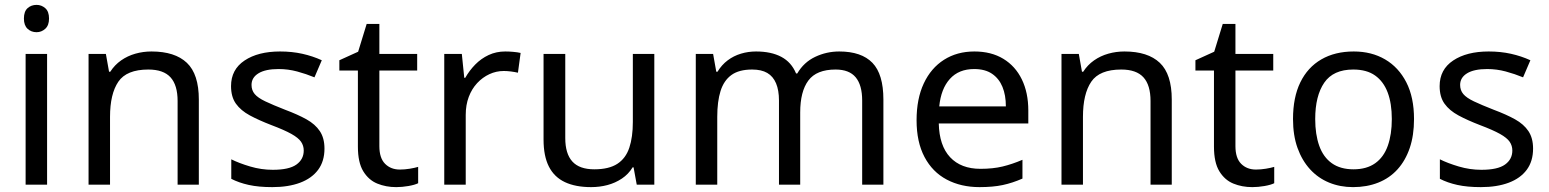

<svg xmlns="http://www.w3.org/2000/svg" viewBox="-20 -757 6349 787"><path d="M173 -536V0H85V-536ZM130 -737Q150 -737 165.5 -723.5Q181 -710 181 -681Q181 -653 165.5 -639Q150 -625 130 -625Q108 -625 93 -639Q78 -653 78 -681Q78 -710 93 -723.5Q108 -737 130 -737Z M601 -546Q697 -546 746 -499.5Q795 -453 795 -349V0H708V-343Q708 -408 679 -440Q650 -472 588 -472Q499 -472 465 -422Q431 -372 431 -278V0H343V-536H414L427 -463H432Q450 -491 476.5 -509.5Q503 -528 535 -537Q567 -546 601 -546Z M1310 -148Q1310 -96 1284 -61Q1258 -26 1210 -8Q1162 10 1096 10Q1040 10 999.5 1Q959 -8 928 -24V-104Q960 -88 1005.5 -74.5Q1051 -61 1098 -61Q1165 -61 1195 -82.5Q1225 -104 1225 -140Q1225 -160 1214 -176Q1203 -192 1174.5 -208Q1146 -224 1093 -244Q1041 -264 1004 -284Q967 -304 947 -332Q927 -360 927 -404Q927 -472 982.5 -509Q1038 -546 1128 -546Q1177 -546 1219.5 -536.5Q1262 -527 1299 -510L1269 -440Q1235 -454 1198 -464Q1161 -474 1122 -474Q1068 -474 1039.5 -456.5Q1011 -439 1011 -409Q1011 -387 1024 -371.5Q1037 -356 1067.5 -341.5Q1098 -327 1149 -307Q1200 -288 1236 -268Q1272 -248 1291 -219.5Q1310 -191 1310 -148Z M1619 -62Q1639 -62 1660 -65.5Q1681 -69 1694 -73V-6Q1680 1 1654 5.5Q1628 10 1604 10Q1562 10 1526.5 -4.5Q1491 -19 1469 -55Q1447 -91 1447 -156V-468H1371V-510L1448 -545L1483 -659H1535V-536H1690V-468H1535V-158Q1535 -109 1558.5 -85.5Q1582 -62 1619 -62Z M2051 -546Q2066 -546 2083.5 -544.5Q2101 -543 2114 -540L2103 -459Q2090 -462 2074.5 -464Q2059 -466 2045 -466Q2014 -466 1986 -453Q1958 -440 1936 -416.5Q1914 -393 1901.5 -360Q1889 -327 1889 -286V0H1801V-536H1873L1883 -438H1887Q1904 -468 1928 -492.5Q1952 -517 1983 -531.5Q2014 -546 2051 -546Z M2662 -536V0H2590L2577 -71H2573Q2556 -43 2529 -25Q2502 -7 2470 1.5Q2438 10 2403 10Q2339 10 2295.5 -10.5Q2252 -31 2230 -74Q2208 -117 2208 -185V-536H2297V-191Q2297 -127 2326 -95Q2355 -63 2416 -63Q2476 -63 2510.5 -85.5Q2545 -108 2559.5 -151.5Q2574 -195 2574 -257V-536Z M3420 -546Q3511 -546 3556 -499.5Q3601 -453 3601 -349V0H3514V-345Q3514 -408 3487.5 -440Q3461 -472 3405 -472Q3327 -472 3293.5 -427Q3260 -382 3260 -296V0H3173V-345Q3173 -387 3161 -415.5Q3149 -444 3125 -458Q3101 -472 3063 -472Q3009 -472 2978 -449.5Q2947 -427 2933.5 -384Q2920 -341 2920 -278V0H2832V-536H2903L2916 -463H2921Q2938 -491 2962.5 -509.5Q2987 -528 3017 -537Q3047 -546 3079 -546Q3141 -546 3182.5 -524Q3224 -502 3243 -456H3248Q3275 -502 3321.5 -524Q3368 -546 3420 -546Z M3974 -546Q4043 -546 4092.5 -516Q4142 -486 4168.5 -431.5Q4195 -377 4195 -304V-251H3828Q3830 -160 3874.5 -112.5Q3919 -65 3999 -65Q4050 -65 4089.5 -74.5Q4129 -84 4171 -102V-25Q4130 -7 4090 1.5Q4050 10 3995 10Q3919 10 3860.5 -21Q3802 -52 3769.5 -113.5Q3737 -175 3737 -264Q3737 -352 3766.5 -415Q3796 -478 3849.5 -512Q3903 -546 3974 -546ZM3973 -474Q3910 -474 3873.5 -433.5Q3837 -393 3830 -321H4103Q4103 -367 4089 -401Q4075 -435 4046.5 -454.5Q4018 -474 3973 -474Z M4589 -546Q4685 -546 4734 -499.5Q4783 -453 4783 -349V0H4696V-343Q4696 -408 4667 -440Q4638 -472 4576 -472Q4487 -472 4453 -422Q4419 -372 4419 -278V0H4331V-536H4402L4415 -463H4420Q4438 -491 4464.5 -509.5Q4491 -528 4523 -537Q4555 -546 4589 -546Z M5128 -62Q5148 -62 5169 -65.5Q5190 -69 5203 -73V-6Q5189 1 5163 5.5Q5137 10 5113 10Q5071 10 5035.5 -4.5Q5000 -19 4978 -55Q4956 -91 4956 -156V-468H4880V-510L4957 -545L4992 -659H5044V-536H5199V-468H5044V-158Q5044 -109 5067.5 -85.5Q5091 -62 5128 -62Z M5776 -269Q5776 -202 5758.5 -150.5Q5741 -99 5708.5 -63Q5676 -27 5629.5 -8.5Q5583 10 5526 10Q5473 10 5428 -8.5Q5383 -27 5350 -63Q5317 -99 5298.5 -150.5Q5280 -202 5280 -269Q5280 -358 5310 -419.5Q5340 -481 5396 -513.5Q5452 -546 5529 -546Q5602 -546 5657.5 -513.5Q5713 -481 5744.5 -419.5Q5776 -358 5776 -269ZM5371 -269Q5371 -206 5387.5 -159.5Q5404 -113 5439 -88Q5474 -63 5528 -63Q5582 -63 5617 -88Q5652 -113 5668.5 -159.5Q5685 -206 5685 -269Q5685 -333 5668 -378Q5651 -423 5616.5 -447.5Q5582 -472 5527 -472Q5445 -472 5408 -418Q5371 -364 5371 -269Z M6264 -148Q6264 -96 6238 -61Q6212 -26 6164 -8Q6116 10 6050 10Q5994 10 5953.5 1Q5913 -8 5882 -24V-104Q5914 -88 5959.5 -74.5Q6005 -61 6052 -61Q6119 -61 6149 -82.5Q6179 -104 6179 -140Q6179 -160 6168 -176Q6157 -192 6128.5 -208Q6100 -224 6047 -244Q5995 -264 5958 -284Q5921 -304 5901 -332Q5881 -360 5881 -404Q5881 -472 5936.5 -509Q5992 -546 6082 -546Q6131 -546 6173.5 -536.5Q6216 -527 6253 -510L6223 -440Q6189 -454 6152 -464Q6115 -474 6076 -474Q6022 -474 5993.5 -456.5Q5965 -439 5965 -409Q5965 -387 5978 -371.5Q5991 -356 6021.5 -341.5Q6052 -327 6103 -307Q6154 -288 6190 -268Q6226 -248 6245 -219.5Q6264 -191 6264 -148Z"/></svg>

Font: ugurmukhi25
Style: Book
Weight: 400
Designer: Jelle Bosma - Monotype Design Team
Foundry: Monotype Imaging Inc.
Version: Version 2.003